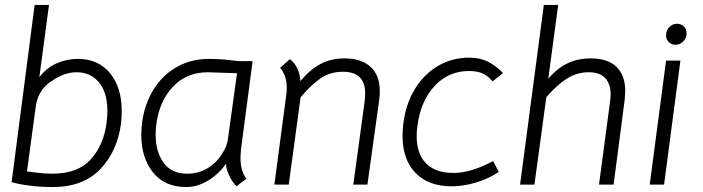

<svg xmlns="http://www.w3.org/2000/svg" viewBox="-20 -746 2841 776"><path d="M98 4Q52 -2 27 -10L120 -726H178L139 -434Q168 -472 209 -490Q250 -508 294 -508Q377 -508 424.5 -450.5Q472 -393 472 -297Q472 -273 469 -246Q454 -134 385 -62Q316 10 192 10Q142 10 98 4ZM411 -251Q414 -277 414 -298Q414 -372 380 -413Q346 -454 290 -454Q264 -454 239 -445Q214 -436 193 -421Q139 -389 126 -326L89 -53L139 -47Q163 -44 192 -44Q294 -44 346.5 -101.5Q399 -159 411 -251Z M551 -201Q551 -225 554 -249Q564 -325 600.5 -384Q637 -443 695 -475.5Q753 -508 825 -508Q879 -508 942 -499H1001L954 -142Q952 -118 952 -107Q952 -54 976 -24L936 7Q918 -10 905 -39.5Q892 -69 894 -85Q865 -43 821.5 -16.5Q778 10 733 10Q645 10 598 -49.5Q551 -109 551 -201ZM879 -127Q899 -156 902 -190L938 -450L878 -452L820 -454Q734 -454 679 -395.5Q624 -337 612 -245Q609 -223 609 -202Q609 -133 641 -88.5Q673 -44 736 -44Q782 -44 819.5 -66.5Q857 -89 879 -127Z M1139 -391Q1139 -441 1112 -472L1152 -507Q1172 -491 1182.5 -467.5Q1193 -444 1194 -418Q1233 -465 1275.5 -487.5Q1318 -510 1373 -510Q1440 -510 1477.5 -476Q1515 -442 1515 -378Q1515 -357 1513 -345L1465 0H1408L1454 -338Q1456 -360 1456 -368Q1456 -456 1366 -456Q1316 -456 1278 -431Q1240 -406 1195 -353L1147 0H1089L1136 -355Q1139 -373 1139 -391Z M1607 -196Q1607 -221 1610 -246Q1620 -326 1657 -386.5Q1694 -447 1751 -480Q1808 -513 1877 -513Q1917 -513 1948.5 -498.5Q1980 -484 2013 -451L1971 -417Q1952 -440 1930 -449.5Q1908 -459 1875 -459Q1793 -459 1736.5 -398.5Q1680 -338 1667 -237Q1664 -216 1664 -196Q1664 -124 1702 -85.5Q1740 -47 1813 -47Q1883 -47 1973 -95L1996 -51Q1953 -23 1903 -8Q1853 7 1806 7Q1712 7 1659.5 -47Q1607 -101 1607 -196Z M2236 -726 2196 -428Q2232 -470 2273.5 -490Q2315 -510 2367 -510Q2437 -510 2472 -475.5Q2507 -441 2507 -378Q2507 -369 2505 -345L2460 0H2401L2446 -338Q2448 -356 2448 -364Q2448 -407 2426 -430.5Q2404 -454 2359 -454Q2312 -454 2271.5 -428.5Q2231 -403 2188 -353L2140 0H2082L2178 -726Z M2672 -501H2730L2664 0H2606ZM2672 -603Q2672 -623 2685 -636.5Q2698 -650 2716 -650Q2733 -650 2744 -639Q2755 -628 2755 -611Q2755 -592 2741.5 -578.5Q2728 -565 2710 -565Q2694 -565 2683 -576Q2672 -587 2672 -603Z"/></svg>

Font: Bellota Text
Style: Italic
Weight: 400
Italic angle: -7.5°
Designer: Kemie Guaida
Foundry: Kemie Guaida
Version: Version 4.001